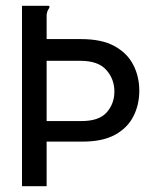

<svg xmlns="http://www.w3.org/2000/svg" viewBox="-20 -643 540 663"><path d="M56 0V-623H149Q151 -621 151 -619Q151 -616 147 -610.5Q143 -605 141 -593V-508H260Q331 -508 375 -484Q419 -460 440 -419.5Q461 -379 461 -330Q461 -281 440.5 -241Q420 -201 377 -177.5Q334 -154 265 -154H141V0ZM141 -225H262Q322 -225 348.5 -255Q375 -285 375 -327Q375 -370 347 -401.5Q319 -433 258 -433H141Z"/></svg>

Font: Inconsolata Medium
Style: Regular
Weight: 500
Monospace: yes
Designer: Raph Levien, Cyreal, Brenton Simpson
Foundry: Raph Levien, Cyreal, Google
Version: Version 3.001; ttfautohint (v1.8.2.53-6de2)